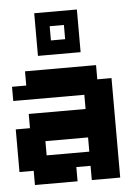

<svg xmlns="http://www.w3.org/2000/svg" viewBox="-49 -682 527 721"><g transform="rotate(-5 214.5 -321.5)"><path d="M267.9 -53.6H214.3V0H53.6V-53.6H0V-214.3H53.6V-267.9H267.9V-321.4H0V-375H53.6V-428.6H321.4V-375H375V0H267.9ZM267.9 -107.1V-160.7H107.1V-107.1ZM214.3 -535.7V-589.3H160.7V-535.7ZM267.9 -642.9V-482.1H107.1V-642.9Z"/></g></svg>

Font: Jersey 10
Style: Regular
Weight: 400
Designer: Sarah Cadigan-Fried
Version: Version 1.000